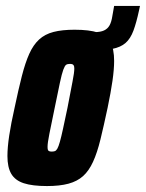

<svg xmlns="http://www.w3.org/2000/svg" viewBox="-20 -618 491 646"><path d="M230 -448 243 -510H299Q318 -510 330 -515.5Q342 -521 348.5 -532.5Q355 -544 358 -564L364 -598H451L448 -584Q439 -542 429 -515Q419 -488 402.5 -473.5Q386 -459 358 -453.5Q330 -448 285 -448ZM138 8Q89 8 60 -1.5Q31 -11 18 -33Q5 -55 5 -93Q5 -122 11 -162Q17 -202 29 -255Q42 -317 53.5 -362Q65 -407 78.5 -437Q92 -467 111.5 -485Q131 -503 160 -510.5Q189 -518 231 -518Q280 -518 309.5 -508.5Q339 -499 351.5 -476Q364 -453 364 -413Q364 -385 358.5 -346.5Q353 -308 342 -255Q329 -194 318 -149Q307 -104 293 -73.5Q279 -43 259.5 -25.5Q240 -8 210.5 0Q181 8 138 8ZM154 -108Q160 -108 164.5 -109.5Q169 -111 173 -118Q177 -125 181.5 -141Q186 -157 192 -184.5Q198 -212 207 -255Q218 -313 224 -343.5Q230 -374 230 -387Q230 -395 228 -398Q226 -401 223 -402Q220 -403 215 -403Q207 -403 202.5 -400Q198 -397 193 -383.5Q188 -370 181.5 -339.5Q175 -309 164 -255Q152 -197 146 -167Q140 -137 140 -124Q140 -116 141.5 -113Q143 -110 146.5 -109Q150 -108 154 -108Z"/></svg>

Font: Saira ExtraCondensed Black
Style: Italic
Weight: 900
Width: 2
Italic angle: -12°
Designer: Hector Gatti with collaboration of the Omnibus-Type team
Foundry: Omnibus-Type
Version: Version 1.101